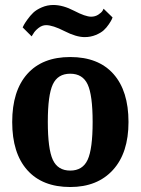

<svg xmlns="http://www.w3.org/2000/svg" viewBox="-20 -740 565 771"><path d="M320 -591Q286 -591 239 -615Q192 -639 165 -639Q149 -639 134.5 -627.5Q120 -616 114 -605L107 -594L71 -630Q73 -634 76 -640Q79 -646 90 -661.5Q101 -677 113.5 -689Q126 -701 148 -710.5Q170 -720 194 -720Q233 -720 278 -696.5Q323 -673 346 -673Q362 -673 374.5 -681Q387 -689 392 -697L396 -705L432 -670Q431 -667 428.5 -661.5Q426 -656 417 -642.5Q408 -629 396.5 -618.5Q385 -608 364.5 -599.5Q344 -591 320 -591ZM262 11Q150 11 89.5 -57Q29 -125 29 -250Q29 -375 89.5 -443Q150 -511 262 -511Q375 -511 435.5 -443Q496 -375 496 -250Q496 -126 433.5 -57.5Q371 11 262 11ZM172 -251Q172 -142 192 -98.5Q212 -55 262 -55Q312 -55 332 -98.5Q352 -142 352 -250Q352 -358 332 -401Q312 -444 262 -444Q212 -444 192 -401Q172 -358 172 -251Z"/></svg>

Font: Arsenal
Style: Bold
Weight: 700
Designer: Andrij Shevchenko
Foundry: Stairsfor
Version: Version 2.001;PS 002.001;hotconv 1.0.88;makeotf.lib2.5.64775